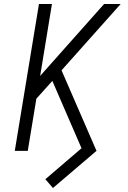

<svg xmlns="http://www.w3.org/2000/svg" viewBox="-20 -755 640 961"><path d="M245 186 207 142 388 -13 242 -350 162 -261 119 0H54L175 -735H240L181 -375L501 -735H584L288 -403L463 0Z"/></svg>

Font: Iosevka Aile Light Oblique
Style: Regular
Weight: 300
Italic angle: -9°
Designer: Belleve Invis
Foundry: Belleve Invis
Version: Version 31.1.0; ttfautohint (v1.8.4)